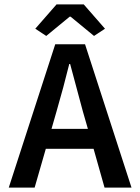

<svg xmlns="http://www.w3.org/2000/svg" viewBox="-20 -856 640 876"><path d="M238 -348 215 -268H381L358 -348Q313 -513 300 -564H296Q270 -458 238 -348ZM20 0 232 -654H368L580 0H457L407 -177H189L138 0ZM191 -692 141 -725 238 -836H362L459 -725L409 -692L302 -780H298Z"/></svg>

Font: TypoPRO Source Code Pro
Style: Regular
Weight: 600
Monospace: yes
Designer: Paul D. Hunt, Teo Tuominen
Foundry: Adobe Systems Incorporated
Version: Version 2.010;PS 1.0;hotconv 1.0.84;makeotf.lib2.5.63406